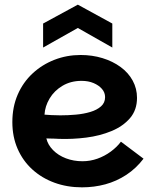

<svg xmlns="http://www.w3.org/2000/svg" viewBox="-20 -797 659 824"><path d="M332 7Q268 7 213.5 -13Q159 -33 118.5 -70Q78 -107 55.5 -158.5Q33 -210 33 -273Q33 -338 56 -391Q79 -444 120 -482Q161 -520 214 -540.5Q267 -561 326 -561Q376 -561 420 -547.5Q464 -534 497.5 -509.5Q531 -485 549.5 -451Q568 -417 568 -377Q568 -325 538 -290Q508 -255 458.5 -234.5Q409 -214 350 -206.5Q291 -199 234 -201Q225 -202 213 -202Q201 -202 191.5 -202.5Q182 -203 179 -203Q185 -176 207.5 -153Q230 -130 263 -117.5Q296 -105 334 -105Q367 -105 398 -116Q429 -127 455.5 -146.5Q482 -166 499 -189L596 -116Q564 -74 522 -46.5Q480 -19 432 -6Q384 7 332 7ZM239 -302Q272 -302 305.5 -305Q339 -308 367.5 -316.5Q396 -325 413.5 -340.5Q431 -356 431 -380Q431 -400 417.5 -415.5Q404 -431 381.5 -440.5Q359 -450 330 -450Q284 -450 248.5 -429Q213 -408 193 -374.5Q173 -341 171 -305Q183 -304 201 -303Q219 -302 239 -302ZM462 -593 314 -677 165 -593V-696L314 -777L462 -696Z"/></svg>

Font: Parkinsans Light SemiBold
Style: Regular
Weight: 600
Version: Version 1.000